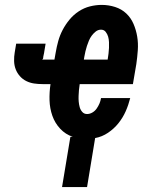

<svg xmlns="http://www.w3.org/2000/svg" viewBox="-20 -558 640 783"><path d="M233 205 267 0H277Q247 -10 225.5 -33Q204 -56 193.5 -86Q183 -116 182 -149Q181 -182 186 -215H154Q136 -215 119 -217.5Q102 -220 87 -227.5Q72 -235 61 -247.5Q50 -260 44 -275.5Q38 -291 37.5 -309Q37 -327 40 -344L46 -380H166L160 -344Q160 -344 160 -344Q160 -344 160 -344V-343Q159 -337 157.5 -331.5Q156 -326 156 -320Q155 -320 155.5 -320Q156 -320 155 -319Q155 -319 155 -319Q155 -319 155 -318Q155 -317 154 -317Q153 -317 152 -316Q152 -316 152.5 -315.5Q153 -315 154 -315H202L207 -343Q211 -367 217.5 -390.5Q224 -414 235.5 -436Q247 -458 263.5 -478Q280 -498 301.5 -512Q323 -526 347 -532Q371 -538 395 -538Q423 -538 449.5 -529.5Q476 -521 495 -503Q514 -485 524.5 -460.5Q535 -436 539.5 -409Q544 -382 542 -353.5Q540 -325 536 -297L522 -215H305Q303 -203 302 -191Q301 -179 300.5 -167Q300 -155 301 -143.5Q302 -132 305 -121Q308 -110 315.5 -101.5Q323 -93 335 -93Q346 -93 356.5 -99Q367 -105 374 -115Q381 -125 385.5 -135.5Q390 -146 392 -158H511Q504 -130 492.5 -104Q481 -78 463 -55.5Q445 -33 420.5 -16.5Q396 0 368 5L335 205ZM322 -315H419Q421 -327 422.5 -339Q424 -351 424.5 -362.5Q425 -374 424.5 -386Q424 -398 421 -408.5Q418 -419 411 -428Q404 -437 392 -437Q380 -437 370.5 -429.5Q361 -422 354 -412.5Q347 -403 342.5 -392Q338 -381 334.5 -370.5Q331 -360 328.5 -349Q326 -338 324 -327Z"/></svg>

Font: Iosevka Curly Slab ExObl
Style: Bold
Weight: 700
Width: 7
Italic angle: -9°
Monospace: yes
Designer: Belleve Invis
Foundry: Belleve Invis
Version: Version 11.0.0; ttfautohint (v1.8.3)